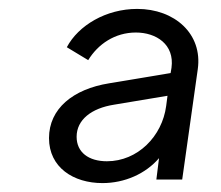

<svg xmlns="http://www.w3.org/2000/svg" viewBox="-20 -775 497 431"><path d="M210 -364C260 -364 307 -385 337 -420L331 -372H389L424 -620C435 -699 372 -755 288 -755C218 -755 156 -718 130 -669L178 -640C200 -676 238 -702 285 -702C331 -702 372 -675 365 -623L363 -611L225 -588C144 -575 90 -531 90 -465C90 -399 145 -364 210 -364ZM152 -468C152 -506 185 -532 236 -540L356 -560L353 -537C344 -469 289 -413 220 -413C179 -413 152 -433 152 -468Z"/></svg>

Font: Mluvka Light
Style: Italic
Weight: 300
Italic angle: -8°
Designer: Modified by Jiří Krblich, Original typeface by Gumpita Rahayu
Foundry: Gumpita Rahayu & Jiří Krblich
Version: Version 2.000;Glyphs 3.1.1 (3134)